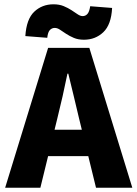

<svg xmlns="http://www.w3.org/2000/svg" viewBox="-20 -874 640 894"><path d="M4 0 204 -651H396L596 0H427L348 -323Q337 -371 323.5 -426Q310 -481 298 -531H294Q284 -481 271.5 -426Q259 -371 247 -323L168 0ZM142 -147V-270H456V-147ZM371 -689Q344 -689 324 -697.5Q304 -706 288 -716.5Q272 -727 259.5 -735.5Q247 -744 235 -744Q222 -744 212.5 -734.5Q203 -725 200 -698L98 -706Q103 -785 139.5 -819.5Q176 -854 229 -854Q256 -854 276.5 -845.5Q297 -837 313 -826.5Q329 -816 341.5 -807.5Q354 -799 365 -799Q378 -799 387 -809Q396 -819 400 -845L502 -837Q498 -759 461 -724Q424 -689 371 -689Z"/></svg>

Font: Source Code Pro ExtraLight ExtraBold
Style: Regular
Weight: 800
Monospace: yes
Version: Version 1.018;hotconv 1.0.116;makeotfexe 2.5.65601